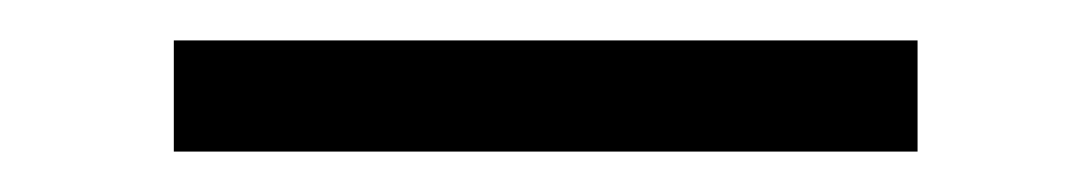

<svg xmlns="http://www.w3.org/2000/svg" viewBox="-20 -20 540 95"><path d="M66 55V0H434V55Z"/></svg>

Font: Iosevka Term Curly Light
Style: Regular
Weight: 300
Designer: Belleve Invis
Foundry: Belleve Invis
Version: Version 32.3.0